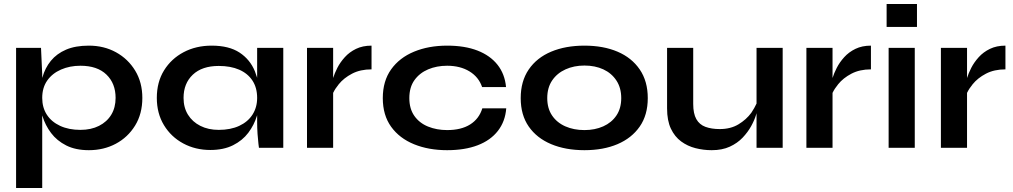

<svg xmlns="http://www.w3.org/2000/svg" viewBox="-20 -735 5041 955"><path d="M422 12Q356 12 309.5 -11.5Q263 -35 234 -73.5Q205 -112 191 -158L190 -161V200H60V-497H184L190 -365V-348Q190 -349 191 -350Q204 -397 233 -432.5Q262 -468 308.5 -488Q355 -508 422 -508Q497 -508 557 -475Q617 -442 652.5 -383.5Q688 -325 688 -248Q688 -169 652 -110.5Q616 -52 556 -20Q496 12 422 12ZM380 -89Q433 -89 472.5 -109Q512 -129 533.5 -164.5Q555 -200 555 -248Q555 -320 509.5 -364Q464 -408 380 -408Q327 -408 283.5 -389Q240 -370 215 -334.5Q190 -299 190 -248Q190 -200 213 -164.5Q236 -129 279 -109Q322 -89 380 -89Z M1026 11Q952 11 891.5 -21.5Q831 -54 795.5 -112.5Q760 -171 760 -248Q760 -327 796 -385Q832 -443 893.5 -475.5Q955 -508 1033 -508Q1119 -508 1171.5 -473.5Q1224 -439 1248 -380Q1254 -364 1259 -348V-497H1389V0H1268Q1268 0 1265.5 -19.5Q1263 -39 1261 -69Q1259 -99 1259 -128V-162Q1258 -160 1258 -159Q1244 -113 1215 -74.5Q1186 -36 1139 -12.5Q1092 11 1026 11ZM1068 -89Q1127 -89 1170 -109Q1213 -129 1236 -165Q1259 -201 1259 -248Q1259 -299 1235.5 -334.5Q1212 -370 1169.5 -388.5Q1127 -407 1068 -407Q985 -407 939 -363.5Q893 -320 893 -248Q893 -200 915 -164.5Q937 -129 976.5 -109Q1016 -89 1068 -89Z M1507 -497H1637V-347Q1644 -370 1658 -397.5Q1672 -425 1695 -450.5Q1718 -476 1751 -492Q1784 -508 1828 -508V-390Q1772 -390 1731 -368.5Q1690 -347 1665 -316Q1647 -294 1637 -273V0H1507Z M2498 -196Q2493 -131 2456.5 -84Q2420 -37 2356 -12.5Q2292 12 2204 12Q2112 12 2039.5 -17.5Q1967 -47 1925.5 -104.5Q1884 -162 1884 -247Q1884 -332 1925.5 -390Q1967 -448 2039.5 -478Q2112 -508 2204 -508Q2292 -508 2355 -483.5Q2418 -459 2454.5 -413Q2491 -367 2497 -302H2378Q2361 -352 2315 -380Q2269 -408 2204 -408Q2152 -408 2109.5 -390Q2067 -372 2041.5 -336.5Q2016 -301 2016 -247Q2016 -194 2041 -158.5Q2066 -123 2109 -105.5Q2152 -88 2204 -88Q2274 -88 2318.5 -116Q2363 -144 2379 -196Z M2887 12Q2793 12 2721.5 -18Q2650 -48 2610 -105.5Q2570 -163 2570 -247Q2570 -331 2610 -389.5Q2650 -448 2721.5 -478Q2793 -508 2887 -508Q2981 -508 3051.5 -478Q3122 -448 3162 -389.5Q3202 -331 3202 -247Q3202 -163 3162 -105.5Q3122 -48 3051.5 -18Q2981 12 2887 12ZM2887 -88Q2939 -88 2980.5 -106.5Q3022 -125 3046 -160.5Q3070 -196 3070 -247Q3070 -298 3046 -334.5Q3022 -371 2981 -390Q2940 -409 2887 -409Q2835 -409 2793 -390Q2751 -371 2726.5 -335Q2702 -299 2702 -247Q2702 -196 2726 -160.5Q2750 -125 2792 -106.5Q2834 -88 2887 -88Z M3873 0H3743V-172Q3742 -168 3741 -165Q3733 -138 3716.5 -108Q3700 -78 3674 -50.5Q3648 -23 3610 -5.5Q3572 12 3520 12Q3479 12 3439.5 2Q3400 -8 3368 -31.5Q3336 -55 3317 -95Q3298 -135 3298 -196V-497H3428V-218Q3428 -170 3443.5 -142.5Q3459 -115 3489 -104Q3519 -93 3560 -93Q3614 -93 3653 -116.5Q3692 -140 3717 -174Q3733 -198 3743 -220V-497H3873Z M3991 -497H4121V-347Q4128 -370 4142 -397.5Q4156 -425 4179 -450.5Q4202 -476 4235 -492Q4268 -508 4312 -508V-390Q4256 -390 4215 -368.5Q4174 -347 4149 -316Q4131 -294 4121 -273V0H3991Z M4541 -715V-601H4390V-715ZM4400 -497H4530V0H4400Z M4660 -497H4790V-347Q4797 -370 4811 -397.5Q4825 -425 4848 -450.5Q4871 -476 4904 -492Q4937 -508 4981 -508V-390Q4925 -390 4884 -368.5Q4843 -347 4818 -316Q4800 -294 4790 -273V0H4660Z"/></svg>

Font: Syne Modified
Style: Bold
Weight: 700
Designer: Lucas Descroix
Foundry: Bonjour Monde
Version: Version 2.200